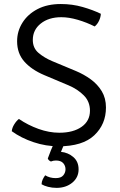

<svg xmlns="http://www.w3.org/2000/svg" viewBox="-20 -715 595 954"><path d="M38.5 -63Q40 -80 50.8 -97.2Q61.5 -114.5 74 -124Q118.5 -93.5 171.2 -74.5Q224 -55.5 274.5 -55.5Q344 -55.5 385.5 -84.8Q427 -114 427 -165Q427 -210.5 396.2 -241.2Q365.5 -272 320.5 -291L199.5 -342Q136 -369 100.5 -409.5Q65 -450 65 -510Q65 -560 91.5 -602.2Q118 -644.5 166.5 -669.8Q215 -695 282 -695Q339.5 -695 390.8 -680.2Q442 -665.5 481 -646.5Q480.5 -630 472.2 -612.2Q464 -594.5 450.5 -583.5Q411 -603.5 366.8 -616.5Q322.5 -629.5 284.5 -629.5Q222 -629.5 182.5 -598Q143 -566.5 143 -516.5Q143 -476 171.8 -451.8Q200.5 -427.5 240 -411L357.5 -362Q397 -345.5 431 -320.8Q465 -296 485.8 -261.5Q506.5 -227 506.5 -181Q506.5 -97.5 448.5 -42.8Q390.5 12 271 12Q208 12 146.8 -8.5Q85.5 -29 38.5 -63ZM217.5 72.5Q223.5 55 233 31.8Q242.5 8.5 250.5 -6.5H304Q299.5 1 292.8 15.8Q286 30.5 283 39.5Q318.5 43 344.5 65.5Q370.5 88 370.5 126.5Q370.5 167 339 192.8Q307.5 218.5 261 218.5Q238.5 218.5 218.5 213.2Q198.5 208 186.5 200.5Q187 187.5 192.2 176.5Q197.5 165.5 204.5 156Q227.5 170 256.5 170Q283 170 294.2 156.5Q305.5 143 305.5 126Q305.5 108.5 294 95.5Q282.5 82.5 257.5 82.5Q244.5 82.5 233 87.5Q221 82.5 217.5 72.5Z"/></svg>

Font: Signika SC Light
Style: Regular
Weight: 300
Designer: Anna Giedryś
Foundry: Anna Giedryś
Version: Version 2.000; ttfautohint (v1.8.3) -l 8 -r 50 -G 200 -x 9 -